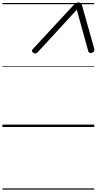

<svg xmlns="http://www.w3.org/2000/svg" viewBox="-20 -1055 804 1595"><path d="M257 -652 583 -1004Q598 -1020 608.5 -1027.5Q619 -1035 633 -1035Q648 -1035 653.5 -1027.5Q659 -1020 663 -1004L763 -650Q766 -639 762.5 -631Q759 -623 745 -617Q731 -612 723 -616.5Q715 -621 712 -634L618 -974L294 -622Q283 -611 274 -610.5Q265 -610 254 -618Q245 -626 245.5 -634Q246 -642 257 -652ZM0 510H763V520H0ZM0 -20H763V0H0ZM0 -505H763V-500H0ZM0 -1030H763V-1020H0Z"/></svg>

Font: Playwrite CO Guides
Style: Regular
Weight: 400
Designer: Veronika Burian, José Scaglione
Foundry: TypeTogether
Version: Version 1.003